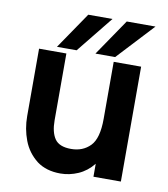

<svg xmlns="http://www.w3.org/2000/svg" viewBox="-81 -774 746 855"><g transform="rotate(10 292.0 -347.0)"><path d="M249 11.5Q185 11.5 142.5 -20Q98.5 -54.5 79 -106Q59.5 -157.5 59.5 -214.5V-519.5H183V-217.5Q183 -163.5 203.2 -134Q223.5 -104.5 277 -104.5Q330 -104.5 363.5 -138.8Q397 -173 397 -261.5V-519.5H521V0H397V-58.5Q368 -22.5 329 -5.5Q290 11.5 249 11.5ZM225.5 -541.5H136.5L249 -706.5H358.5ZM399.5 -541.5H310.5L423 -706.5H553Z"/></g></svg>

Font: Acari Sans
Style: Bold
Weight: 700
Designer: Alfredo Marco Pradil and Stefan Peev (font) & Cristiano Sobral (main changes)
Foundry: Alfredo Marco Pradil and Stefan Peev (font) & Cristiano Sobral (main changes)
Version: Version 1.063; ttfautohint (v1.8.3)